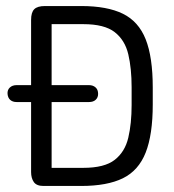

<svg xmlns="http://www.w3.org/2000/svg" viewBox="-20 -616 578 636"><path d="M35 -334Q21 -334 12.5 -326Q4 -318 5 -305Q6 -292 14 -285Q22 -278 35 -278H275Q289 -278 297 -285.5Q305 -293 305 -305Q305 -319 296.5 -326.5Q288 -334 275 -334ZM83 -46Q83 -26 92 -13Q101 0 124 0H249Q335 0 387 -25.5Q439 -51 462.5 -110.5Q486 -170 486 -270V-326Q486 -427 462.5 -486Q439 -545 387 -570.5Q335 -596 249 -596H129Q104 -596 93.5 -585.5Q83 -575 83 -550ZM151 -60V-536H256Q326 -536 360 -509.5Q394 -483 405 -436Q416 -389 416 -327V-268Q416 -207 405 -160Q394 -113 360 -86.5Q326 -60 256 -60Z"/></svg>

Font: Beiruti
Style: Regular
Weight: 400
Version: Version 1.00